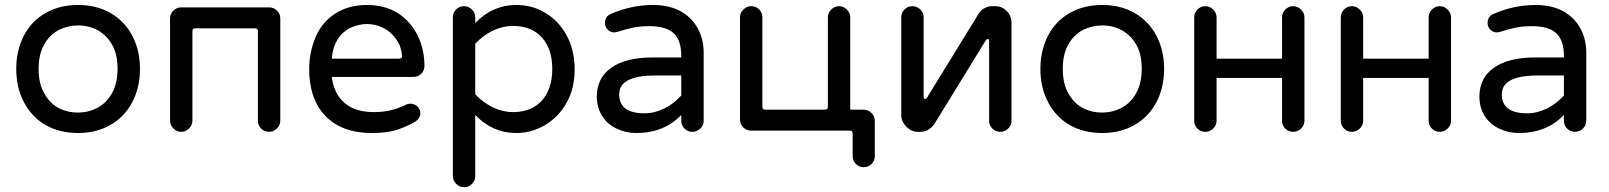

<svg xmlns="http://www.w3.org/2000/svg" viewBox="-20 -529 6527 779"><path d="M165 -21.5Q108.4 -54.7 77.1 -114.3Q45.9 -173.8 45.9 -249Q45.9 -324.2 77.1 -384.8Q108.4 -444.3 165.5 -476.6Q222.7 -508.8 296.9 -508.8Q371.1 -508.8 427.7 -476.6Q485.4 -443.4 516.6 -384.3Q547.9 -325.2 547.9 -249Q547.9 -173.8 516.6 -114.3Q484.4 -53.7 427.2 -21.5Q370.1 10.7 296.9 10.7Q222.7 10.7 165 -21.5ZM374 -90.8Q413.1 -111.3 435.1 -151.9Q457 -192.4 457 -250Q457 -311.5 433.6 -349.6Q412.1 -386.7 376.5 -406.2Q340.8 -425.8 296.9 -425.8Q256.8 -425.8 219.7 -408.2Q180.7 -387.7 158.7 -347.7Q136.7 -307.6 136.7 -250Q136.7 -187.5 160.2 -149.4Q180.7 -111.3 216.3 -91.8Q252 -72.3 296.9 -72.3Q337.9 -72.3 374 -90.8Z M669.9 -39.1V-454.1Q669.9 -472.7 683.1 -485.8Q696.3 -499 714.8 -499H1072.3Q1090.8 -499 1104 -485.8Q1117.2 -472.7 1117.2 -454.1V-39.1Q1117.2 -21.5 1103.5 -7.8Q1089.8 5.9 1071.3 5.9Q1052.7 5.9 1039.6 -7.3Q1026.4 -20.5 1026.4 -39.1V-402.3Q1026.4 -414.1 1014.6 -414.1H772.5Q760.7 -414.1 760.7 -402.3V-39.1Q760.7 -21.5 747.1 -7.8Q733.4 5.9 714.8 5.9Q697.3 5.9 683.6 -7.8Q669.9 -21.5 669.9 -39.1Z M1234.4 -249Q1234.4 -314.5 1259.8 -377Q1286.1 -439.5 1340.3 -474.1Q1394.5 -508.8 1468.8 -508.8Q1541 -508.8 1594.7 -475.6Q1645.5 -442.4 1673.8 -386.2Q1702.1 -330.1 1702.1 -261.7Q1702.1 -243.2 1689.5 -230Q1676.8 -216.8 1656.2 -216.8H1326.2Q1335 -147.5 1378.4 -110.8Q1421.9 -74.2 1496.1 -74.2Q1534.2 -74.2 1564.9 -81.5Q1595.7 -88.9 1627.9 -104.5Q1634.8 -108.4 1645.5 -108.4Q1661.1 -108.4 1673.3 -97.2Q1685.5 -85.9 1685.5 -69.3Q1685.5 -46.9 1659.2 -32.2Q1616.2 -8.8 1579.1 1Q1542 10.7 1488.3 10.7Q1368.2 10.7 1301.3 -57.6Q1234.4 -126 1234.4 -249ZM1611.3 -303.7Q1607.4 -342.8 1587.9 -369.1Q1567.4 -399.4 1535.6 -415.5Q1503.9 -431.6 1468.8 -431.6Q1437.5 -431.6 1403.3 -417Q1369.1 -400.4 1349.1 -367.7Q1329.1 -335 1326.2 -291H1599.6Q1612.3 -291 1611.3 -303.7Z M1817.4 184.6V-459Q1817.4 -477.5 1830.6 -490.7Q1843.8 -503.9 1862.3 -503.9Q1880.9 -503.9 1894.5 -490.7Q1908.2 -477.5 1908.2 -459V-435.5Q1978.5 -508.8 2074.2 -508.8Q2138.7 -508.8 2189.5 -478.5Q2246.1 -446.3 2278.8 -385.7Q2311.5 -325.2 2311.5 -249Q2311.5 -168 2278.3 -111.3Q2246.1 -53.7 2191.4 -21.5Q2136.7 10.7 2074.2 10.7Q1978.5 10.7 1908.2 -62.5V184.6Q1908.2 204.1 1895 217.3Q1881.8 230.5 1862.3 230.5Q1843.8 230.5 1830.6 216.8Q1817.4 203.1 1817.4 184.6ZM2220.7 -249Q2220.7 -331.1 2178.2 -377.4Q2135.7 -423.8 2061.5 -423.8Q2019.5 -423.8 1980 -404.8Q1940.4 -385.7 1908.2 -351.6V-146.5Q1940.4 -112.3 1980 -93.3Q2019.5 -74.2 2061.5 -74.2Q2135.7 -74.2 2178.2 -120.6Q2220.7 -167 2220.7 -249Z M2482.4 -6.8Q2444.3 -24.4 2422.9 -58.6Q2401.4 -92.8 2401.4 -136.7Q2401.4 -212.9 2460.4 -254.4Q2519.5 -295.9 2627 -295.9H2744.1V-302.7Q2744.1 -365.2 2713.4 -394Q2682.6 -422.9 2614.3 -422.9Q2580.1 -422.9 2551.8 -417.5Q2523.4 -412.1 2484.4 -399.4L2471.7 -397.5Q2457 -397.5 2445.8 -408.7Q2434.6 -419.9 2434.6 -435.5Q2434.6 -463.9 2460.9 -473.6Q2543 -508.8 2629.9 -508.8Q2697.3 -508.8 2745.1 -481.4Q2789.1 -455.1 2812 -412.1Q2835 -369.1 2835 -315.4V-39.1Q2835 -20.5 2821.3 -7.3Q2807.6 5.9 2789.1 5.9Q2770.5 5.9 2757.3 -7.3Q2744.1 -20.5 2744.1 -39.1V-62.5Q2673.8 10.7 2561.5 10.7Q2519.5 10.7 2482.4 -6.8ZM2744.1 -141.6V-222.7H2638.7Q2492.2 -222.7 2492.2 -146.5Q2492.2 -69.3 2594.7 -69.3Q2635.7 -69.3 2675.3 -88.9Q2714.8 -108.4 2744.1 -141.6Z M2982.4 -43.9V-459Q2982.4 -476.6 2996.1 -490.2Q3009.8 -503.9 3028.3 -503.9Q3046.9 -503.9 3060.1 -490.7Q3073.2 -477.5 3073.2 -459V-95.7Q3073.2 -84 3085 -84H3327.1Q3338.9 -84 3338.9 -95.7V-459Q3338.9 -476.6 3352.5 -490.2Q3366.2 -503.9 3384.8 -503.9Q3402.3 -503.9 3416 -490.2Q3429.7 -476.6 3429.7 -459V-18.6L3410.2 1H3027.3Q3008.8 1 2995.6 -12.2Q2982.4 -25.4 2982.4 -43.9ZM3439.5 104.5V12.7Q3439.5 1 3427.7 1H3374V-84H3483.4Q3502 -84 3515.6 -70.8Q3529.3 -57.6 3529.3 -39.1V104.5Q3529.3 123 3516.1 136.2Q3502.9 149.4 3484.4 149.4Q3465.8 149.4 3452.6 136.2Q3439.5 123 3439.5 104.5Z M3636.7 -62.5V-459Q3636.7 -477.5 3649.9 -490.7Q3663.1 -503.9 3681.6 -503.9Q3700.2 -503.9 3713.9 -490.7Q3727.5 -477.5 3727.5 -459V-136.7Q3727.5 -127 3733.4 -127Q3737.3 -127 3741.2 -132.8L3953.1 -477.5Q3961.9 -489.3 3976.1 -496.6Q3990.2 -503.9 4005.9 -503.9H4018.6Q4044.9 -503.9 4064.5 -484.4Q4084 -464.8 4084 -435.5V-39.1Q4084 -20.5 4070.3 -7.3Q4056.6 5.9 4038.1 5.9Q4019.5 5.9 4006.3 -7.3Q3993.2 -20.5 3993.2 -39.1V-361.3Q3993.2 -371.1 3987.3 -371.1Q3984.4 -371.1 3979.5 -365.2L3769.5 -23.4Q3746.1 5.9 3714.8 5.9H3704.1Q3677.7 5.9 3657.2 -15.1Q3636.7 -36.1 3636.7 -62.5Z M4320.3 -21.5Q4263.7 -54.7 4232.4 -114.3Q4201.2 -173.8 4201.2 -249Q4201.2 -324.2 4232.4 -384.8Q4263.7 -444.3 4320.8 -476.6Q4377.9 -508.8 4452.1 -508.8Q4526.4 -508.8 4583 -476.6Q4640.6 -443.4 4671.9 -384.3Q4703.1 -325.2 4703.1 -249Q4703.1 -173.8 4671.9 -114.3Q4639.6 -53.7 4582.5 -21.5Q4525.4 10.7 4452.1 10.7Q4377.9 10.7 4320.3 -21.5ZM4529.3 -90.8Q4568.4 -111.3 4590.3 -151.9Q4612.3 -192.4 4612.3 -250Q4612.3 -311.5 4588.9 -349.6Q4567.4 -386.7 4531.7 -406.2Q4496.1 -425.8 4452.1 -425.8Q4412.1 -425.8 4375 -408.2Q4335.9 -387.7 4314 -347.7Q4292 -307.6 4292 -250Q4292 -187.5 4315.4 -149.4Q4335.9 -111.3 4371.6 -91.8Q4407.2 -72.3 4452.1 -72.3Q4493.2 -72.3 4529.3 -90.8Z M5181.6 -39.1V-458Q5181.6 -476.6 5194.8 -490.2Q5208 -503.9 5226.6 -503.9Q5245.1 -503.9 5258.8 -490.2Q5272.5 -476.6 5272.5 -458V-39.1Q5272.5 -20.5 5258.8 -7.3Q5245.1 5.9 5226.6 5.9Q5208 5.9 5194.8 -7.3Q5181.6 -20.5 5181.6 -39.1ZM4825.2 -39.1V-458Q4825.2 -476.6 4838.4 -490.2Q4851.6 -503.9 4870.1 -503.9Q4888.7 -503.9 4902.3 -490.2Q4916 -476.6 4916 -458V-39.1Q4916 -20.5 4902.3 -7.3Q4888.7 5.9 4870.1 5.9Q4851.6 5.9 4838.4 -7.3Q4825.2 -20.5 4825.2 -39.1ZM4883.8 -291H5216.8V-212.9H4883.8Z M5776.4 -39.1V-458Q5776.4 -476.6 5789.6 -490.2Q5802.7 -503.9 5821.3 -503.9Q5839.8 -503.9 5853.5 -490.2Q5867.2 -476.6 5867.2 -458V-39.1Q5867.2 -20.5 5853.5 -7.3Q5839.8 5.9 5821.3 5.9Q5802.7 5.9 5789.6 -7.3Q5776.4 -20.5 5776.4 -39.1ZM5419.9 -39.1V-458Q5419.9 -476.6 5433.1 -490.2Q5446.3 -503.9 5464.8 -503.9Q5483.4 -503.9 5497.1 -490.2Q5510.7 -476.6 5510.7 -458V-39.1Q5510.7 -20.5 5497.1 -7.3Q5483.4 5.9 5464.8 5.9Q5446.3 5.9 5433.1 -7.3Q5419.9 -20.5 5419.9 -39.1ZM5478.5 -291H5811.5V-212.9H5478.5Z M6063.5 -6.8Q6025.4 -24.4 6003.9 -58.6Q5982.4 -92.8 5982.4 -136.7Q5982.4 -212.9 6041.5 -254.4Q6100.6 -295.9 6208 -295.9H6325.2V-302.7Q6325.2 -365.2 6294.4 -394Q6263.7 -422.9 6195.3 -422.9Q6161.1 -422.9 6132.8 -417.5Q6104.5 -412.1 6065.4 -399.4L6052.7 -397.5Q6038.1 -397.5 6026.9 -408.7Q6015.6 -419.9 6015.6 -435.5Q6015.6 -463.9 6042 -473.6Q6124 -508.8 6210.9 -508.8Q6278.3 -508.8 6326.2 -481.4Q6370.1 -455.1 6393.1 -412.1Q6416 -369.1 6416 -315.4V-39.1Q6416 -20.5 6402.3 -7.3Q6388.7 5.9 6370.1 5.9Q6351.6 5.9 6338.4 -7.3Q6325.2 -20.5 6325.2 -39.1V-62.5Q6254.9 10.7 6142.6 10.7Q6100.6 10.7 6063.5 -6.8ZM6325.2 -141.6V-222.7H6219.7Q6073.2 -222.7 6073.2 -146.5Q6073.2 -69.3 6175.8 -69.3Q6216.8 -69.3 6256.3 -88.9Q6295.9 -108.4 6325.2 -141.6Z"/></svg>

Font: jf-openhuninn-2.1
Style: Regular
Weight: 400
Designer: [Kosugi Maru]
Designed by MOTOYA      

[Varela Round]
Joe Prince (Latin component); Avraham Cornfeld (Hebrew component)
Foundry: justfont Co., Ltd.
Version: 2.1